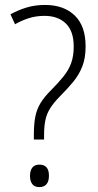

<svg xmlns="http://www.w3.org/2000/svg" viewBox="-20 -744 393 772"><path d="M116.2 -183.1V-204.1Q116.2 -246.1 122.1 -275.4Q127.9 -304.7 142.8 -329.3Q157.7 -354 185.1 -381.3Q214.8 -411.1 235.1 -436.3Q255.4 -461.4 265.9 -489.7Q276.4 -518.1 276.4 -557.1Q276.4 -619.1 244.6 -649.7Q212.9 -680.2 159.2 -680.2Q126 -680.2 97.4 -671.4Q68.8 -662.6 40.5 -646.5L22 -686.5Q54.2 -704.1 87.9 -714.1Q121.6 -724.1 161.1 -724.1Q236.3 -724.1 280.3 -681.9Q324.2 -639.6 324.2 -557.6Q324.2 -510.7 311 -477.1Q297.9 -443.4 274.7 -415.3Q251.5 -387.2 221.2 -356.9Q195.3 -330.6 181.4 -308.1Q167.5 -285.6 162.4 -260.5Q157.2 -235.4 157.2 -200.2V-183.1ZM100.6 -36.6Q100.6 -58.1 109.9 -70.1Q119.1 -82 138.7 -82Q157.7 -82 167.2 -71Q176.8 -60.1 176.8 -37.6Q176.8 -15.1 167 -3.4Q157.2 8.3 138.2 8.3Q119.1 8.3 109.9 -3.7Q100.6 -15.6 100.6 -36.6Z"/></svg>

Font: Open Sans SemiCondensed Light
Style: Regular
Weight: 300
Width: 4
Designer: Monotype Design Team
Foundry: Monotype Imaging Inc.
Version: Version 3.000